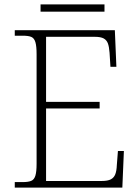

<svg xmlns="http://www.w3.org/2000/svg" viewBox="-20 -851 633 871"><path d="M47 0V-25H84Q108 -25 121.5 -30.5Q135 -36 140.5 -54Q146 -72 146 -108V-605Q146 -642 140.5 -660Q135 -678 122 -683.5Q109 -689 84 -689H47V-714H501L508 -548H481L477 -612Q475 -639 469.5 -654Q464 -669 450.5 -676.5Q437 -684 410 -684H189V-389H432V-359H189V-30H442Q469 -30 483 -37.5Q497 -45 503 -60.5Q509 -76 510 -102L515 -166H542L535 0ZM164 -798V-831H454V-798Z"/></svg>

Font: Noto Serif Bengali ExtraLight
Style: Regular
Weight: 250
Version: Version 2.003